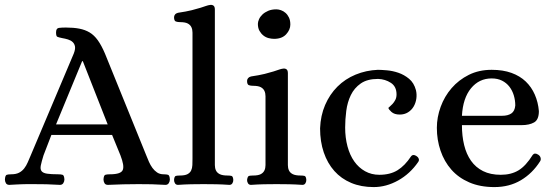

<svg xmlns="http://www.w3.org/2000/svg" viewBox="-32 -749 2258 781"><path d="M196 -243H406L305 -500H302ZM236 -637Q267 -637 290.5 -632.5Q314 -628 332.5 -617Q351 -606 366 -585Q381 -564 395 -531L563 -117Q568 -104 574 -90.5Q580 -77 588 -66Q596 -55 607 -47.5Q618 -40 634 -40Q645 -40 651.5 -38Q658 -36 659 -19Q659 -11 654.5 -4Q650 3 641 3Q609 1 585 0.5Q561 0 531 0Q471 0 407 3Q397 3 393 -4Q389 -11 389 -19Q390 -36 396.5 -38Q403 -40 414 -40Q438 -40 451 -44.5Q464 -49 467.5 -58Q471 -67 468.5 -81.5Q466 -96 458 -117L424 -200H177Q153 -139 145 -117Q137 -91 134 -76Q131 -61 137 -53Q143 -45 159.5 -42.5Q176 -40 205 -40Q216 -40 222.5 -38Q229 -36 230 -19Q230 -11 225.5 -4Q221 3 212 3Q180 1 156.5 0.5Q133 0 103 0Q88 0 77 0Q66 0 55.5 0.5Q45 1 33.5 1.5Q22 2 6 3Q-4 3 -8 -4Q-12 -11 -12 -19Q-11 -36 -4.5 -38Q2 -40 13 -40Q33 -40 45.5 -46.5Q58 -53 66.5 -64Q75 -75 81 -89Q87 -103 93 -117L268 -531Q275 -549 273 -560Q271 -571 263.5 -578Q256 -585 244.5 -588.5Q233 -592 221 -594Q206 -597 201 -599.5Q196 -602 196 -617Q196 -634 207.5 -635.5Q219 -637 236 -637Z M751 -591Q751 -604 751 -616.5Q751 -629 746.5 -638.5Q742 -648 731.5 -653.5Q721 -659 700 -659Q691 -659 683.5 -661.5Q676 -664 676 -679Q676 -685 680 -690Q684 -695 692 -697Q726 -702 748 -707.5Q770 -713 784 -717.5Q798 -722 806.5 -725Q815 -728 823 -729Q831 -730 836.5 -726Q842 -722 842 -710V-103Q842 -90 842 -77.5Q842 -65 846.5 -55.5Q851 -46 862 -40.5Q873 -35 894 -35Q903 -35 909.5 -33.5Q916 -32 917 -17Q917 -9 913 -3Q909 3 901 3Q872 1 847.5 0.5Q823 0 796 0Q769 0 745 0.5Q721 1 692 3Q684 3 680 -3Q676 -9 676 -17Q677 -32 683.5 -33.5Q690 -35 699 -35Q720 -35 730.5 -40.5Q741 -46 745.5 -55.5Q750 -65 750.5 -77.5Q751 -90 751 -103Z M1083 -591Q1072 -591 1060.5 -594Q1049 -597 1039.5 -604.5Q1030 -612 1023.5 -623.5Q1017 -635 1017 -652Q1017 -660 1021.5 -670.5Q1026 -681 1035.5 -690Q1045 -699 1059 -705Q1073 -711 1092 -711Q1101 -711 1111 -707.5Q1121 -704 1129.5 -696.5Q1138 -689 1143.5 -677.5Q1149 -666 1149 -649Q1149 -628 1132 -609.5Q1115 -591 1083 -591ZM1139 -103Q1139 -90 1139 -77.5Q1139 -65 1143.5 -55.5Q1148 -46 1159 -40.5Q1170 -35 1191 -35Q1200 -35 1206.5 -33.5Q1213 -32 1214 -17Q1214 -9 1210 -3Q1206 3 1198 3Q1169 1 1144.5 0.5Q1120 0 1093 0Q1066 0 1042 0.5Q1018 1 989 3Q981 3 977 -3Q973 -9 973 -17Q975 -32 981 -33.5Q987 -35 997 -35Q1018 -35 1028.5 -40.5Q1039 -46 1043.5 -55.5Q1048 -65 1048 -77.5Q1048 -90 1048 -103V-332Q1048 -345 1048 -357.5Q1048 -370 1043.5 -379.5Q1039 -389 1028.5 -394.5Q1018 -400 997 -400Q988 -400 980.5 -402.5Q973 -405 973 -420Q973 -426 977 -431Q981 -436 989 -438Q1023 -443 1045 -448.5Q1067 -454 1081 -458.5Q1095 -463 1103.5 -466Q1112 -469 1120 -470Q1128 -471 1133.5 -467Q1139 -463 1139 -451Z M1640 -113Q1647 -123 1661 -115Q1668 -111 1671 -104Q1674 -97 1669 -90Q1636 -42 1587.5 -15Q1539 12 1488 12Q1437 12 1396.5 -5Q1356 -22 1328 -53.5Q1300 -85 1285 -129Q1270 -173 1270 -227Q1272 -279 1290.5 -322Q1309 -365 1340.5 -396.5Q1372 -428 1414.5 -445.5Q1457 -463 1505 -465Q1518 -465 1541.5 -463Q1565 -461 1588.5 -453Q1612 -445 1632 -428.5Q1652 -412 1660 -382Q1664 -365 1661.5 -347.5Q1659 -330 1650.5 -315.5Q1642 -301 1627.5 -292Q1613 -283 1594 -283Q1572 -283 1560 -294Q1548 -305 1548 -310Q1548 -311 1553 -315Q1558 -319 1564.5 -326Q1571 -333 1576 -342.5Q1581 -352 1581 -365Q1581 -397 1558 -412Q1535 -427 1506 -428Q1462 -428 1435.5 -409.5Q1409 -391 1395 -362Q1381 -333 1376.5 -298Q1372 -263 1372 -230Q1372 -189 1381.5 -153.5Q1391 -118 1409 -92.5Q1427 -67 1453 -52.5Q1479 -38 1511 -38Q1555 -38 1585 -56.5Q1615 -75 1640 -113Z M2010 -278Q2034 -278 2048 -287.5Q2062 -297 2064 -320Q2064 -341 2058 -361Q2052 -381 2040 -396.5Q2028 -412 2010 -421Q1992 -430 1968 -430Q1917 -430 1884 -390Q1851 -350 1847 -278ZM2165 -93Q2134 -44 2087 -16Q2040 12 1979 12Q1921 12 1877 -7Q1833 -26 1804 -59Q1775 -92 1760 -136Q1745 -180 1745 -229Q1745 -272 1760.5 -314.5Q1776 -357 1805 -390.5Q1834 -424 1875 -444.5Q1916 -465 1968 -465Q2014 -465 2048.5 -452.5Q2083 -440 2106.5 -417.5Q2130 -395 2143.5 -364Q2157 -333 2160 -297Q2160 -262 2140.5 -251Q2121 -240 2090 -240H1847Q1847 -196 1856 -159Q1865 -122 1884 -95Q1903 -68 1933 -53Q1963 -38 2005 -38Q2047 -38 2077 -56Q2107 -74 2135 -119Q2143 -129 2157 -120Q2165 -115 2167 -107Q2169 -99 2165 -93Z"/></svg>

Font: Alice
Style: Regular
Weight: 400
Designer: Cyreal (www.cyreal.org)
Foundry: Cyreal (www.cyreal.org)
Version: Version 1.010